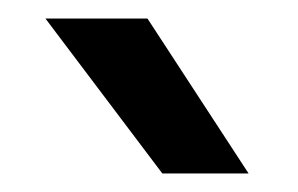

<svg xmlns="http://www.w3.org/2000/svg" viewBox="-20 -937 321 207"><path d="M29 -917H139L248 -750H155Z"/></svg>

Font: Teachers SemiBold
Style: Regular
Weight: 600
Designer: Alfredo Marco Pradil & Chank Diesel
Version: Version 0.009